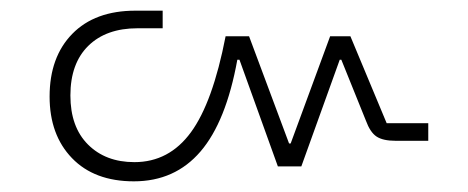

<svg xmlns="http://www.w3.org/2000/svg" viewBox="-20 -457 877 360"><path d="M73 -276Q73 -350 115.5 -393.5Q158 -437 234 -437H285V-404H238Q179 -404 145.5 -371Q112 -338 112 -278Q112 -219 145 -186Q178 -153 232 -153Q297 -153 338 -209Q379 -265 403 -389H447L522 -188H525L599 -389H637L705 -226H783V-193H722Q698 -193 686 -201Q674 -209 666 -231L620 -345H617L545 -145H501L429 -345H425Q404 -229 356 -173Q308 -117 231 -117Q157 -117 115 -160.5Q73 -204 73 -276Z"/></svg>

Font: Anuphan ExtraLight
Style: Regular
Weight: 200
Designer: Cadson Demak
Version: Version 3.001